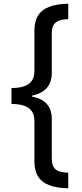

<svg xmlns="http://www.w3.org/2000/svg" viewBox="-20 -852 441 1038"><path d="M42 -376Q83 -376 110.5 -385.5Q138 -395 152 -415.5Q166 -436 166 -469V-686Q166 -737 186.5 -769Q207 -801 248 -816Q289 -831 349 -832V-749Q322 -748 302 -741.5Q282 -735 271 -719Q260 -703 260 -672V-458Q260 -407 233 -376.5Q206 -346 153 -335V-330Q206 -320 233 -290Q260 -260 260 -208V5Q260 36 271 52.5Q282 69 302 75Q322 81 349 82V166Q289 165 248 150Q207 135 186.5 103Q166 71 166 20V-196Q166 -230 152 -250.5Q138 -271 110.5 -280.5Q83 -290 42 -290Z"/></svg>

Font: Noto Sans Devanagari Medium
Style: Regular
Weight: 500
Version: Version 2.003